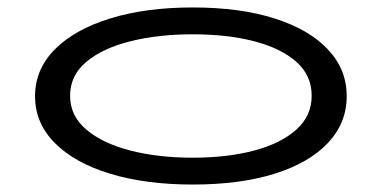

<svg xmlns="http://www.w3.org/2000/svg" viewBox="-20 -487 1040 515"><path d="M497 8Q371 8 275.5 -21Q180 -50 127 -103.5Q74 -157 74 -229Q74 -301 127 -354.5Q180 -408 275.5 -437.5Q371 -467 497 -467Q624 -467 716.5 -437.5Q809 -408 859.5 -354.5Q910 -301 910 -229Q910 -157 859.5 -103.5Q809 -50 716.5 -21Q624 8 497 8ZM497 -64Q589 -64 661 -83Q733 -102 774.5 -139Q816 -176 816 -230Q816 -285 774.5 -321.5Q733 -358 661 -376.5Q589 -395 497 -395Q405 -395 330.5 -376.5Q256 -358 212 -321.5Q168 -285 168 -230Q168 -176 212 -139Q256 -102 330.5 -83Q405 -64 497 -64Z"/></svg>

Font: Inconsolata UltraExpanded Thin
Style: Regular
Weight: 100
Width: 9
Monospace: yes
Designer: Raph Levien, Cyreal, Brenton Simpson
Foundry: Raph Levien, Cyreal, Google
Version: Version 3.100; ttfautohint (v1.8.4.7-5d5b)